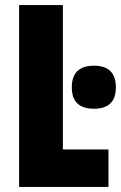

<svg xmlns="http://www.w3.org/2000/svg" viewBox="-20 -734 475 754"><path d="M406 0V-147H227V-714H55V0ZM262 -391Q262 -307 349 -307Q435 -307 435 -391Q435 -476 349 -476Q262 -476 262 -391Z"/></svg>

Font: Noto Sans Display Condensed Black
Style: Regular
Weight: 900
Width: 3
Designer: Monotype Design team
Foundry: Monotype Imaging Inc.
Version: 1.000